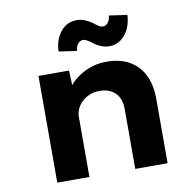

<svg xmlns="http://www.w3.org/2000/svg" viewBox="-84 -854 962 941"><g transform="rotate(-10 397.0 -384.0)"><path d="M126 0V-531H278L283 -407L245 -396Q258 -435 289.5 -468Q321 -501 366.5 -521.5Q412 -542 465 -542Q533 -542 580 -515Q627 -488 651 -438.5Q675 -389 675 -321V0H514V-298Q514 -333 501.5 -357Q489 -381 464.5 -394Q440 -407 408 -407Q380 -407 357.5 -397.5Q335 -388 319 -372.5Q303 -357 294.5 -338Q286 -319 286 -299V0H207Q174 0 154 0Q134 0 126 0ZM494 -614Q477 -614 459 -620Q441 -626 418 -642Q401 -656 390 -661.5Q379 -667 372 -667Q358 -667 347 -655.5Q336 -644 333 -619L244 -632Q245 -688 276 -728Q307 -768 359 -768Q376 -768 393 -762Q410 -756 433 -741Q446 -730 457.5 -722.5Q469 -715 480 -715Q494 -715 504.5 -727.5Q515 -740 517 -763L607 -750Q606 -715 592 -683.5Q578 -652 552.5 -633Q527 -614 494 -614Z"/></g></svg>

Font: Lexend Exa
Style: Bold
Weight: 700
Designer: Bonnie Shaver-Troup, Thomas Jockin
Foundry: Lexend
Version: Version 1.007